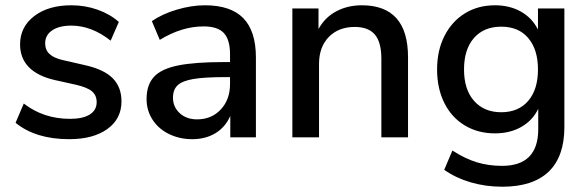

<svg xmlns="http://www.w3.org/2000/svg" viewBox="-20 -520 2228 727"><path d="M39 -55 70 -128Q145 -70 245 -70Q294 -70 320 -86.5Q346 -103 346 -133Q346 -159 328.5 -174Q311 -189 268 -199L187 -217Q122 -232 89 -266Q56 -300 56 -352Q56 -418 109.5 -459Q163 -500 250 -500Q302 -500 349 -483.5Q396 -467 430 -437L399 -366Q327 -423 250 -423Q204 -423 177.5 -405Q151 -387 151 -356Q151 -331 167.5 -315.5Q184 -300 220 -292L303 -273Q374 -257 407 -223.5Q440 -190 440 -136Q440 -70 386.5 -31.5Q333 7 242 7Q115 7 39 -55Z M949 -302V0H852V-81Q833 -38 795.5 -15.5Q758 7 708 7Q660 7 620 -12.5Q580 -32 557.5 -67Q535 -102 535 -145Q535 -198 562.5 -228.5Q590 -259 653.5 -272Q717 -285 828 -285H851V-314Q851 -370 827.5 -395Q804 -420 751 -420Q668 -420 585 -369L555 -440Q594 -467 649.5 -483.5Q705 -500 756 -500Q854 -500 901.5 -451Q949 -402 949 -302ZM851 -202V-228H833Q755 -228 713 -221Q671 -214 653 -197.5Q635 -181 635 -150Q635 -115 660.5 -91.5Q686 -68 726 -68Q781 -68 816 -105.5Q851 -143 851 -202Z M1525 -303V0H1424V-298Q1424 -360 1399.5 -389Q1375 -418 1323 -418Q1262 -418 1225 -380Q1188 -342 1188 -278V0H1087V-488H1186V-410Q1210 -454 1253 -477Q1296 -500 1350 -500Q1525 -500 1525 -303Z M2117 -488V-39Q2117 73 2057.5 130Q1998 187 1882 187Q1819 187 1762.5 170.5Q1706 154 1662 123L1693 50Q1741 81 1785.5 94.5Q1830 108 1881 108Q2018 108 2018 -31V-108Q1997 -64 1954 -39.5Q1911 -15 1854 -15Q1790 -15 1740 -45Q1690 -75 1662.5 -130Q1635 -185 1635 -257Q1635 -329 1663 -384Q1691 -439 1740.5 -469.5Q1790 -500 1854 -500Q1910 -500 1952.5 -476Q1995 -452 2017 -408V-488ZM2017 -257Q2017 -332 1980.5 -375.5Q1944 -419 1878 -419Q1812 -419 1774.5 -376Q1737 -333 1737 -257Q1737 -181 1775 -138Q1813 -95 1878 -95Q1943 -95 1980 -138Q2017 -181 2017 -257Z"/></svg>

Font: wassup Sans
Style: Medium
Weight: 600
Version: Version 2.001